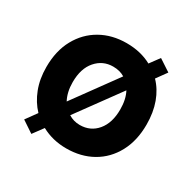

<svg xmlns="http://www.w3.org/2000/svg" viewBox="-129 -660 825 822"><g transform="rotate(30 283.5 -248.5)"><path d="M123.3 30.8 65.8 -7.5 105 -61.7Q72.5 -95.8 54.2 -143.3Q35.8 -190.8 35.8 -250Q35.8 -330 67.9 -388.3Q100 -446.7 155.8 -478.3Q211.7 -510 283.3 -510Q353.3 -510 406.7 -480.8L441.7 -528.3L500 -490L463.3 -439.2Q495.8 -405.8 513.3 -357.9Q530.8 -310 530.8 -250Q530.8 -170.8 499.2 -112.1Q467.5 -53.3 411.7 -21.7Q355.8 10 283.3 10Q215.8 10 160.8 -20ZM185 -165 340.8 -379.2Q316.7 -394.2 283.3 -394.2Q232.5 -394.2 199.2 -355.8Q165.8 -317.5 165.8 -250Q165.8 -200.8 185 -165ZM283.3 -105.8Q335.8 -105.8 368.3 -144.6Q400.8 -183.3 400.8 -250Q400.8 -300 382.5 -334.2L227.5 -121.7Q252.5 -105.8 283.3 -105.8Z"/></g></svg>

Font: Funnel Sans
Style: Bold
Weight: 700
Designer: NORD ID, Kristian Moeller
Foundry: Dicotype
Version: Version 1.000